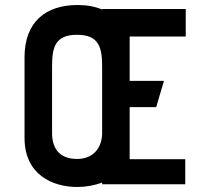

<svg xmlns="http://www.w3.org/2000/svg" viewBox="-20 -736 801 767"><path d="M720 0V-100H498V-174V-185V-308H604L635 -413H498V-506V-515V-590H722V-700H388V-698C360 -710 327 -716 290 -716C162 -716 78 -648 78 -507V-185C78 -38 190 11 289 11C322 11 357 5 388 -7V0ZM388 -201C386 -142 350 -101 288 -101C217 -101 188 -144 188 -204V-471C188 -547 200 -597 288 -597C377 -597 388 -544 388 -470Z"/></svg>

Font: Advent Pro
Style: Bold
Weight: 700
Designer: Andreas Kalpakidis
Foundry: Andreas Kalpakidis
Version: Version 2.002 2008